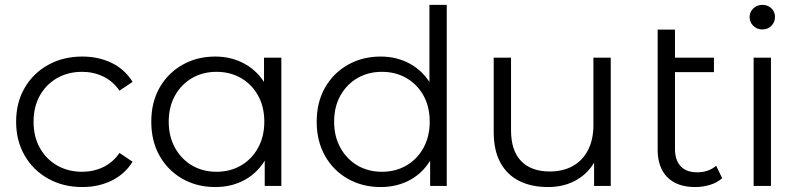

<svg xmlns="http://www.w3.org/2000/svg" viewBox="-20 -762 3279 787"><path d="M317.1 4.7Q239 4.7 177.5 -29.7Q116 -64 81.1 -124.4Q46.1 -184.8 46.1 -263Q46.1 -341.7 81.1 -401.8Q116 -461.9 177.5 -496.1Q239 -530.2 317.1 -530.2Q383.8 -530.2 437.7 -504.1Q491.6 -478 523.5 -426.4L469.8 -390.4Q442.6 -429.7 402.7 -448.6Q362.8 -467.6 316.5 -467.6Q259.7 -467.6 214.6 -442.2Q169.6 -416.8 143.6 -370.8Q117.6 -324.8 117.6 -263Q117.6 -201.2 143.6 -155.2Q169.6 -109.2 214.6 -83.5Q259.7 -57.9 316.5 -57.9Q362.8 -57.9 402.7 -76.8Q442.6 -95.7 469.8 -135.1L523.5 -99.1Q491.6 -48.1 437.7 -21.7Q383.8 4.7 317.1 4.7Z M862.4 4.7Q787.4 4.7 727.9 -29.1Q668.3 -62.9 634.2 -123.2Q600.1 -183.6 600.1 -263Q600.1 -342.8 634.2 -402.7Q668.3 -462.6 727.9 -496.4Q787.4 -530.2 862.4 -530.2Q930.6 -530.2 985.4 -499Q1040.3 -467.7 1072.8 -408.4Q1105.3 -349 1105.3 -263Q1105.3 -177.9 1073.4 -117.8Q1041.4 -57.8 986.6 -26.5Q931.7 4.7 862.4 4.7ZM867.5 -57.9Q923.3 -57.9 967.6 -83.5Q1011.9 -109.2 1037.6 -155.7Q1063.4 -202.2 1063.4 -263Q1063.4 -324.8 1037.6 -370.8Q1011.9 -416.8 967.6 -442.2Q923.3 -467.6 867.5 -467.6Q811.7 -467.6 767.6 -442.2Q723.6 -416.8 697.6 -370.8Q671.6 -324.8 671.6 -263Q671.6 -202.2 697.6 -155.7Q723.6 -109.2 767.6 -83.5Q811.7 -57.9 867.5 -57.9ZM1065.1 0V-158.3L1072.2 -264L1062.2 -369.7V-525.5H1133.2V0Z M1540.4 4.7Q1465.4 4.7 1405.9 -29.1Q1346.3 -62.9 1312.2 -123.2Q1278.1 -183.6 1278.1 -263Q1278.1 -342.8 1312.2 -402.7Q1346.3 -462.6 1405.9 -496.4Q1465.4 -530.2 1540.4 -530.2Q1608.6 -530.2 1663.4 -499Q1718.3 -467.7 1750.8 -408.4Q1783.3 -349 1783.3 -263Q1783.3 -177.9 1751.4 -117.8Q1719.4 -57.8 1664.6 -26.5Q1609.7 4.7 1540.4 4.7ZM1545.5 -57.9Q1601.3 -57.9 1645.6 -83.5Q1689.9 -109.2 1715.6 -155.7Q1741.4 -202.2 1741.4 -263Q1741.4 -324.8 1715.6 -370.8Q1689.9 -416.8 1645.6 -442.2Q1601.3 -467.6 1545.5 -467.6Q1489.7 -467.6 1445.6 -442.2Q1401.6 -416.8 1375.6 -370.8Q1349.6 -324.8 1349.6 -263Q1349.6 -202.2 1375.6 -155.7Q1401.6 -109.2 1445.6 -83.5Q1489.7 -57.9 1545.5 -57.9ZM1743.1 0V-158.3L1750.2 -264L1740.2 -369.7V-742H1811.2V0Z M2226.5 4.7Q2158.8 4.7 2108.7 -20.1Q2058.7 -44.9 2031.2 -95.1Q2003.7 -145.4 2003.7 -220.5V-525.5H2074.7V-227.9Q2074.7 -144.3 2116.2 -101.7Q2157.7 -59.1 2233.4 -59.1Q2288.2 -59.1 2328.4 -81.7Q2368.6 -104.4 2390.5 -147.3Q2412.4 -190.3 2412.4 -249.6V-525.5H2483.4V0H2415.2V-143.7L2426.3 -117.5Q2401.4 -60.1 2348.9 -27.7Q2296.3 4.7 2226.5 4.7Z M2829.6 4.7Q2755.6 4.7 2715.6 -35.4Q2675.7 -75.5 2675.7 -148.4V-640.8H2746.7V-152.2Q2746.7 -105.7 2770 -80.7Q2793.3 -55.7 2837.4 -55.7Q2884.3 -55.7 2915.5 -82.6L2940.2 -31.7Q2920 -13.3 2890.2 -4.3Q2860.4 4.7 2829.6 4.7ZM2714.6 -466.3V-525.5H2906.4V-466.3Z M3069.1 0V-525.5H3140.1V0ZM3104.6 -641.3Q3082.7 -641.3 3067.7 -656.1Q3052.6 -670.9 3052.6 -691.7Q3052.6 -712.9 3067.7 -727.4Q3082.7 -742 3104.6 -742Q3127 -742 3141.8 -728Q3156.7 -714 3156.7 -692.8Q3156.7 -671.5 3142.1 -656.4Q3127.5 -641.3 3104.6 -641.3Z"/></svg>

Font: Montserrat Alternates Thin
Style: Regular
Weight: 100
Designer: Julieta Ulanovsky
Foundry: Julieta Ulanovsky
Version: Version 9.000